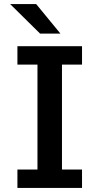

<svg xmlns="http://www.w3.org/2000/svg" viewBox="-20 -928 490 948"><path d="M66 0V-91H165V-609H66V-700H385V-609H286V-91H385V0ZM178 -762 30 -908H158.5L278.5 -762Z"/></svg>

Font: Trispace Condensed Medium
Style: Regular
Weight: 500
Width: 3
Designer: Tyler Finck
Foundry: Etcetera Type Company
Version: Version 1.210; ttfautohint (v1.8.3)